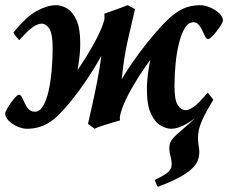

<svg xmlns="http://www.w3.org/2000/svg" viewBox="-25 -477 880 741"><path d="M-4.9 -39.1Q-4.9 -45.4 5.6 -63Q16.1 -80.6 29.1 -95.9Q42 -111.3 48.3 -111.3Q54.7 -111.3 59.8 -101.3Q64.9 -91.3 70.8 -78.4Q76.7 -65.4 85.7 -55.7Q94.7 -45.9 109.4 -45.9Q127.9 -45.9 141.1 -67.6Q154.3 -89.4 162.4 -125.5Q170.4 -161.6 174.3 -204.8Q178.2 -248 178.2 -291Q178.2 -346.2 165.5 -366Q152.8 -385.7 135.3 -385.7Q121.6 -385.7 102.8 -373.3Q84 -360.8 49.3 -321.8Q44.4 -327.1 36.4 -336.9Q28.3 -346.7 26.9 -351.6Q76.7 -413.1 117.4 -435.1Q158.2 -457 191.4 -457Q212.4 -457 233.9 -444.3Q255.4 -431.6 270 -399.7Q284.7 -367.7 284.7 -310.1Q284.7 -272.9 278.1 -230Q271.5 -187 258.8 -145.8Q246.1 -104.5 227.5 -70.8Q209 -37.1 185.1 -18.6Q156.2 3.9 130.9 12Q105.5 20 80.1 20Q61.5 20 41.7 11.2Q22 2.4 8.5 -11.2Q-4.9 -24.9 -4.9 -39.1ZM175.3 -11.7 208.5 -122.1Q218.8 -132.3 239 -158.4Q259.3 -184.6 283 -219.5Q306.6 -254.4 328.4 -292.2Q350.1 -330.1 365 -364.7Q379.9 -399.4 381.3 -424.3L408.2 -368.2Q402.8 -336.9 383.3 -295.9Q363.8 -254.9 336.4 -210.7Q309.1 -166.5 279.1 -125.7Q249 -85 221.4 -54.7Q193.8 -24.4 175.3 -11.7ZM467.8 -457 496.1 -441.9Q482.9 -387.2 470 -329.6Q457 -272 450.7 -222.7Q442.4 -157.2 438.7 -108.9Q435.1 -60.5 438 -12.2Q423.8 -8.3 404.1 -2.4Q384.3 3.4 366.5 9.3Q348.6 15.1 340.3 20L314.5 1Q322.3 -33.2 331.8 -75.4Q341.3 -117.7 349.6 -160.6Q357.9 -203.6 363.3 -240.2Q371.1 -294.4 375.2 -342.3Q379.4 -390.1 377.9 -424.3Q396 -430.2 423.3 -440.2Q450.7 -450.2 467.8 -457ZM652.8 -426.3 611.8 -315.9Q601.1 -305.2 580.6 -279.5Q560.1 -253.9 536.1 -219.5Q512.2 -185.1 490 -147.5Q467.8 -109.9 452.9 -75.2Q438 -40.5 436.5 -14.6L404.8 -80.6Q411.1 -109.4 432.4 -148.9Q453.6 -188.5 483.2 -231.4Q512.7 -274.4 544.7 -314.2Q576.7 -354 605.2 -383.8Q633.8 -413.6 652.8 -426.3ZM835.4 -397.9Q835.4 -393.1 828.6 -381.6Q821.8 -370.1 811.8 -357.2Q801.8 -344.2 792.5 -335.2Q783.2 -326.2 778.3 -326.2Q772 -326.2 766.8 -335.9Q761.7 -345.7 756.1 -358.6Q750.5 -371.6 742.2 -381.3Q733.9 -391.1 721.2 -391.1Q702.1 -391.1 688.5 -368.9Q674.8 -346.7 665.8 -310.3Q656.7 -273.9 652.6 -230.7Q648.4 -187.5 648.4 -145Q648.4 -90.3 661.4 -71Q674.3 -51.8 691.9 -51.8Q704.1 -51.8 722.4 -64.5Q740.7 -77.1 776.4 -119.1Q780.3 -114.7 788.1 -105.5Q795.9 -96.2 798.3 -91.8Q747.6 -32.7 707 -6.3Q666.5 20 635.3 20Q617.7 20 595.7 7.8Q573.7 -4.4 557.9 -37.4Q542 -70.3 542 -131.8Q542 -168.5 548.6 -210.7Q555.2 -252.9 567.9 -293.5Q580.6 -334 599.1 -366.9Q617.7 -399.9 642.1 -418.5Q670.4 -440.9 695.8 -449Q721.2 -457 746.6 -457Q765.1 -457 785.9 -448.2Q806.6 -439.5 821 -425.8Q835.4 -412.1 835.4 -397.9ZM754.9 -51.3 798.3 -91.8Q771 -47.9 757.1 -17.3Q743.2 13.2 740.2 37.6Q737.3 62 742.2 88.4Q748 118.7 737.8 143.8Q727.5 168.9 691.4 193.1Q655.3 217.3 584.5 244.1Q581.5 240.2 578.6 234.1Q575.7 228 572.8 217.3Q606.4 201.2 621.1 189.5Q635.7 177.7 637.2 163.1Q638.7 148.4 632.3 122.6Q626.5 100.6 629.6 81.8Q632.8 63 658.7 40.5Q679.2 22.9 706.5 -1.2Q733.9 -25.4 754.9 -51.3Z"/></svg>

Font: Gentium Plus
Style: Bold Italic
Weight: 700
Italic angle: -8°
Designer: Victor Gaultney, Annie Olsen, Iska Routamaa, Becca Hirsbrunner
Foundry: SIL International
Version: Version 6.101